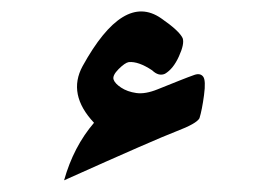

<svg xmlns="http://www.w3.org/2000/svg" viewBox="-20 -247 466 329"><path d="M89.8 62Q106 4.4 141.1 -36.6Q95.2 -85.4 121.6 -133.8Q191.4 -260.3 255.9 -215.8Q287.1 -194.3 293 -181.6Q296.4 -171.9 286.6 -150.4Q276.9 -128.9 262.7 -120.6Q252 -115.7 240.7 -126.5Q217.3 -142.1 200.7 -140.6Q194.3 -139.6 183.3 -128.7Q172.4 -117.7 174.6 -110.8Q176.8 -104 187.5 -96.9Q198.2 -89.8 213.6 -87.6Q229 -85.4 250.2 -94Q271.5 -102.5 287.4 -108.9Q303.2 -115.2 313.2 -118.7Q323.2 -122.1 328.1 -115.7Q333 -109.4 329.6 -84Q326.2 -58.6 321.8 -44.4Q316.9 -35.2 282.2 -22Q247.6 -8.8 89.8 62Z"/></svg>

Font: Amiri Typewriter
Style: Bold
Weight: 700
Monospace: yes
Designer: Khaled Hosny
Version: Version 1.1